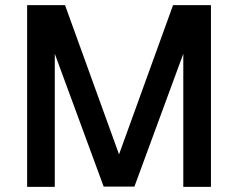

<svg xmlns="http://www.w3.org/2000/svg" viewBox="-20 -730 930 750"><path d="M86 0V-710H234L445 -127L656 -710H804V0H696V-520L505 -1H385L194 -520V0Z"/></svg>

Font: Geist Med
Style: Regular
Weight: 400
Designer: Basement.studio, Andrés Briganti, Mateo Zaragoza
Foundry: Basement.studio, Vercel, Andrés Briganti, Guido Ferreyra, Mateo Zaragoza
Version: Version 1.401